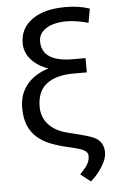

<svg xmlns="http://www.w3.org/2000/svg" viewBox="-61 -762 611 996"><g transform="rotate(-5 245.0 -264.5)"><path d="M430.7 -628.9Q366.2 -646.5 318.8 -646.5Q250 -646.5 210.9 -621.3Q171.9 -596.2 171.9 -554.7Q171.9 -447.8 334.5 -447.8H399.4V-373.5H326.2Q237.3 -372.6 188.7 -334.5Q140.1 -296.4 140.1 -216.8Q140.1 -162.1 175.3 -123.8Q210.4 -85.4 276.6 -69.6Q342.8 -53.7 373 -44.7Q403.3 -35.6 418.9 -25.9Q457.5 -2 457.5 49.3Q457.5 80.6 432.1 121.3Q406.7 162.1 371.6 191.9L319.3 150.9L347.2 119.6Q371.1 90.3 371.1 60.1Q371.1 41 352.5 29.8Q334 18.6 277.8 6.1Q221.7 -6.3 180.4 -22.5Q139.2 -38.6 110.1 -64.2Q81.1 -89.8 65.2 -127.2Q49.3 -164.6 49.3 -218.8Q49.3 -289.6 89.4 -339.1Q129.4 -388.7 202.6 -411.1Q145 -431.6 113 -468.8Q81.1 -505.9 81.1 -552.7Q81.1 -630.4 144 -675.5Q207 -720.7 318.4 -720.7Q389.2 -720.7 443.8 -701.7Z"/></g></svg>

Font: MAUL
Style: Regular
Weight: 400
Designer: MAUL
Version: Version 1.0; 2020; ttfautohint (v1.8.3)